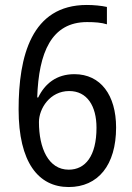

<svg xmlns="http://www.w3.org/2000/svg" viewBox="-20 -744 532 774"><path d="M257 10C375 10 448 -78 448 -230C448 -360 386 -445 280 -445C208 -445 161 -407 134 -351H130C136 -532 187 -655 331 -655C362 -655 389 -653 411 -646V-716C389 -721 357 -724 330 -724C106 -724 55 -516 55 -303C55 -89 135 10 257 10ZM257 -60C175 -60 137 -147 137 -252C137 -306 181 -377 259 -377C331 -377 369 -317 369 -229C369 -115 324 -60 257 -60Z"/></svg>

Font: Noto Sans Oriya Cond
Style: Regular
Weight: 400
Width: 3
Designer: Amélie Bonet and Sol Matas
Foundry: Google LLC
Version: Version 2.006